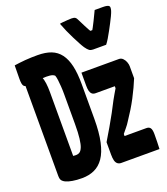

<svg xmlns="http://www.w3.org/2000/svg" viewBox="-151 -939 911 1049"><g transform="rotate(-20 304.5 -415.0)"><path d="M145 -710Q191 -710 223.5 -697.5Q256 -685 277 -657Q298 -629 308 -585Q318 -541 318 -478V-278Q318 -198 306 -143.5Q294 -89 271.5 -56.5Q249 -24 217 -9.5Q185 5 145 5Q129 5 115.5 4Q102 3 90.5 1Q79 -1 69.5 -3.5Q60 -6 52.5 -9.5Q45 -13 40 -17Q33 -22 29.5 -29.5Q26 -37 26 -51Q26 -121 26 -200Q26 -279 26 -363Q26 -447 26 -532Q26 -617 26 -700L134 -617L126 -591Q134 -572 137 -549Q140 -526 140 -497Q140 -451 140 -404.5Q140 -358 140 -311.5Q140 -265 140 -218.5Q140 -172 140 -126Q143 -126 145.5 -125.5Q148 -125 151.5 -125Q155 -125 159 -125Q169 -125 178 -131Q187 -137 194 -153.5Q201 -170 205 -202.5Q209 -235 209 -287V-460Q209 -485 207.5 -505.5Q206 -526 204 -543Q202 -560 198 -571Q193 -576 186 -578.5Q179 -581 170 -582Q161 -583 149 -583Q133 -583 117 -581.5Q101 -580 86.5 -578Q72 -576 58 -574.5Q44 -573 32 -573Q23 -573 17.5 -578Q12 -583 10 -594Q8 -605 8 -621Q8 -642 8.5 -661.5Q9 -681 9 -700Q23 -702 39 -704Q55 -706 73 -707.5Q91 -709 109.5 -709.5Q128 -710 145 -710ZM338 -538H556Q569 -538 578.5 -528.5Q588 -519 593 -505.5Q598 -492 598 -481V-411Q589 -389 577 -363Q565 -337 550.5 -309.5Q536 -282 519.5 -255Q503 -228 486 -203Q475 -185 463.5 -171.5Q452 -158 441 -144V-132H568Q584 -132 591 -121.5Q598 -111 598 -86Q598 -64 597.5 -42Q597 -20 596 0H374Q361 0 352.5 -7Q344 -14 340.5 -27.5Q337 -41 337 -62V-134Q360 -172 380 -206.5Q400 -241 418 -274Q436 -307 451 -337Q460 -353 468 -367Q476 -381 484 -394V-406H373Q359 -406 351.5 -413Q344 -420 341 -432Q338 -444 338 -462Q338 -481 338 -500Q338 -519 338 -538ZM517 -635Q511 -635 496 -635Q481 -635 465.5 -635Q450 -635 441 -635Q428 -635 419.5 -641Q411 -647 399 -664Q391 -676 381.5 -694Q372 -712 360.5 -734.5Q349 -757 338.5 -781Q328 -805 319 -829Q327 -831 339.5 -832Q352 -833 365.5 -834Q379 -835 388 -835Q402 -835 409 -830.5Q416 -826 422 -812Q430 -796 441.5 -773Q453 -750 472 -718L448 -736H487L462 -716Q482 -750 497 -781Q512 -812 523 -835H570Q585 -835 593.5 -833Q602 -831 605.5 -827.5Q609 -824 609 -818Q609 -810 606 -800Q603 -790 595 -773Q588 -758 578 -739Q568 -720 557.5 -700.5Q547 -681 536.5 -663.5Q526 -646 517 -635Z"/></g></svg>

Font: Rec Mono Semicasual
Style: Bold
Weight: 700
Version: Version 1.085; ttfautohint (v1.8.4.7-5d5b)